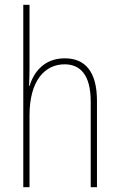

<svg xmlns="http://www.w3.org/2000/svg" viewBox="-20 -780 498 800"><path d="M103 -493V-760H77V0H103V-299C103 -447 169 -512 249 -512C314 -512 358 -469 358 -356V0H384V-360C384 -480 336 -537 250 -537C162 -537 120 -477 103 -422H101C102 -446 103 -463 103 -493Z"/></svg>

Font: Noto Sans Myanmar UI Condensed Thin
Style: Regular
Weight: 100
Width: 3
Designer: Monotype Design Team
Foundry: Monotype Imaging Inc.
Version: Version 2.103